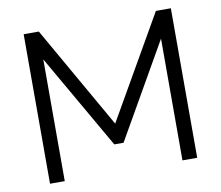

<svg xmlns="http://www.w3.org/2000/svg" viewBox="-78 -804 1033 898"><g transform="rotate(-10 438.5 -355.0)"><path d="M718 0V-578L461 -129H417L159 -578V0H89V-710H161L438 -224L717 -710H788V0Z"/></g></svg>

Font: Raleway-v4020
Style: Regular
Weight: 400
Designer: Matt McInerney, Pablo Impallari, Rodrigo Fuenzalida
Foundry: Matt McInerney, Pablo Impallari, Rodrigo Fuenzalida
Version: Version 4.020;PS 004.020;hotconv 1.0.88;makeotf.lib2.5.64775